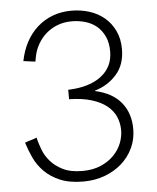

<svg xmlns="http://www.w3.org/2000/svg" viewBox="-54 -792 696 851"><g transform="rotate(-5 294.5 -366.5)"><path d="M64 -542Q73 -588 93 -625.5Q113 -663 143 -690Q173 -717 211.5 -731.5Q250 -746 295 -746Q337 -746 375 -734Q413 -722 441.5 -698Q470 -674 487 -638.5Q504 -603 504 -557Q504 -488 465.5 -444.5Q427 -401 369 -384V-382Q446 -365 484.5 -317.5Q523 -270 523 -200Q523 -154 504.5 -115Q486 -76 453.5 -47.5Q421 -19 377.5 -3Q334 13 283 13Q221 13 179 -5Q137 -23 109.5 -51Q82 -79 66 -113.5Q50 -148 40 -181Q52 -186 66.5 -190Q81 -194 93 -199L95 -189Q100 -170 110 -143.5Q120 -117 141 -92.5Q162 -68 196 -51Q230 -34 283 -34Q329 -34 364 -49Q399 -64 422.5 -88Q446 -112 457.5 -141Q469 -170 469 -199Q469 -232 456.5 -260Q444 -288 417.5 -309Q391 -330 349.5 -342.5Q308 -355 251 -356V-398Q345 -401 398 -441.5Q451 -482 451 -551Q451 -590 438 -618Q425 -646 403.5 -664Q382 -682 353 -690.5Q324 -699 293 -699Q258 -699 229.5 -688Q201 -677 179 -658Q157 -639 142 -613Q127 -587 121 -557L117 -535Z"/></g></svg>

Font: SpoqaHanSans-Light
Style: Regular
Weight: 300
Designer: [Spoqa Han Sans] Dong-huui Kim \uAE40 \uB3D9 \uD718  Younghwa Kang \uAC15 \uC601 \uD654  [Noto Sans] Ryoko NISHIZUKA \u8
Foundry: Spoqa (http://www.spoqa-han-sans.com)
Version: Version 2.000